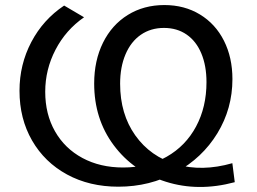

<svg xmlns="http://www.w3.org/2000/svg" viewBox="-20 -728 1014 757"><path d="M56.9 -370.1Q56.9 -473.6 103.4 -562.1Q149.9 -650.7 232.9 -706.1L311.4 -659.9Q239.4 -610 198.9 -532Q158.3 -454 158.3 -366Q158.3 -278 196.8 -210.3Q235.3 -142.6 305 -105.1Q374.7 -67.6 465.6 -67.6Q562.4 -67.6 637.3 -110.1Q712.1 -152.7 753.1 -229.3Q794.1 -305.9 794.1 -404.1Q794.1 -468.7 773.9 -517.1Q753.7 -565.6 715.9 -591.7Q678.1 -617.9 626.3 -617.9Q574.3 -617.9 535.1 -590.8Q496 -563.7 474.8 -513.6Q453.6 -463.6 453.6 -397.9Q453.6 -278.3 513.4 -194.2Q573.3 -110.1 674.9 -80.2Q776.4 -50.3 896.1 -84.6L905.6 -9.7Q761.7 29 633.6 -11.6Q505.4 -52.1 428.4 -155.4Q351.3 -258.6 351.3 -398.7Q351.3 -489.1 386.1 -559.6Q420.9 -630 483.9 -669.1Q546.9 -708.1 628 -708.1Q707.3 -708.1 768.4 -670.9Q829.6 -633.7 863 -567.4Q896.4 -501.1 896.4 -416.1Q896.4 -300 837.1 -202.6Q777.7 -105.3 674.3 -48.6Q570.9 8.1 446.7 8.1Q332.7 8.1 244.4 -40Q156 -88.1 106.4 -174.1Q56.9 -260 56.9 -370.1Z"/></svg>

Font: iiserrat Thin
Style: Regular
Weight: 100
Designer: Akira Ohta
Foundry: Akira Ohta
Version: Version 1.200;Glyphs 3.3.1 (3343)